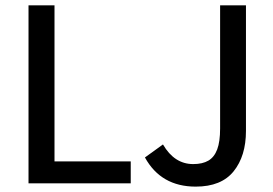

<svg xmlns="http://www.w3.org/2000/svg" viewBox="-20 -675 1007 707"><path d="M180.7 -655.3V-80.6H461.4V0H85V-655.3ZM691.4 -70.8Q725.6 -70.8 747.3 -83.5Q769 -96.2 779.8 -124.8Q790.5 -153.3 790.5 -202.1V-655.3H885.7V-192.9Q885.7 -100.6 840.3 -44.2Q794.9 12.2 700.7 12.2Q572.8 12.2 513.7 -95.2L580.1 -143.1Q622.1 -70.8 691.4 -70.8Z"/></svg>

Font: Varta SemiBold
Style: Regular
Weight: 600
Designer: Joana Correia, Viktoriya Grabowska, Eben Sorkin
Foundry: Sorkin Type
Version: Version 1.003; ttfautohint (v1.3) -l 8 -r 24 -G 200 -x 12 -H